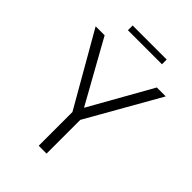

<svg xmlns="http://www.w3.org/2000/svg" viewBox="-241 -960 1073 1073"><g transform="rotate(45 296.0 -423.0)"><path d="M265.5 -266.5 18.5 -697H89.5L294.5 -329L502 -697H572.5L327.5 -266.5V0H265.5ZM161.5 -846.5H430.5V-809H161.5Z"/></g></svg>

Font: HK Grotesk Light
Style: Regular
Weight: 300
Designer: Alfredo Marco Pradil
Foundry: Hanken Design Co.
Version: Version 3.001